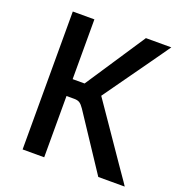

<svg xmlns="http://www.w3.org/2000/svg" viewBox="-129 -820 872 930"><g transform="rotate(20 307.5 -355.5)"><path d="M291 -284.2Q278.8 -302.2 268.3 -309.1Q257.8 -315.9 240.2 -315.9H200.2V0H88.9V-710.9H200.2V-402.8H261.7L465.8 -710.9H596.7Q596.7 -710.9 595.5 -709.2Q594.2 -707.5 587.6 -698Q581.1 -688.5 566.7 -668.2Q552.2 -647.9 525.9 -610.6Q499.5 -573.2 458.5 -515.9Q417.5 -458.5 357.9 -374.5Q406.2 -304.2 442.9 -251Q479.5 -197.8 506.6 -158.2Q533.7 -118.7 552.2 -91.8Q570.8 -64.9 583 -47.4Q595.2 -29.8 601.8 -20.3Q608.4 -10.7 611.3 -6.1Q614.3 -1.5 614.7 -0.7Q615.2 0 615.2 0H479Z"/></g></svg>

Font: Ufes Sans Medium
Style: Regular
Weight: 500
Designer: Ricardo Esteves & Filipe Motta
Foundry: ProDesignUfes - Ricardo Esteves, Filipe Motta (This is a derivative work, based on Roboto family, by Christian Robertson
Version: Version 2.0